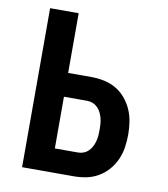

<svg xmlns="http://www.w3.org/2000/svg" viewBox="-82 -805 765 874"><g transform="rotate(10 300.0 -367.5)"><path d="M79 0V-735H211V-459H318Q348 -459 377 -453Q406 -447 431.5 -432.5Q457 -418 476.5 -395Q496 -372 508 -345Q520 -318 524.5 -288.5Q529 -259 529 -230Q529 -200 524.5 -170.5Q520 -141 508 -114Q496 -87 476.5 -64.5Q457 -42 431.5 -27Q406 -12 377 -6Q348 0 318 0ZM211 -110H318Q332 -110 344.5 -115Q357 -120 366.5 -129.5Q376 -139 382 -151Q388 -163 391.5 -176Q395 -189 396 -202.5Q397 -216 397 -230Q397 -243 396 -256.5Q395 -270 391.5 -283Q388 -296 382 -308Q376 -320 366.5 -329.5Q357 -339 344.5 -344Q332 -349 318 -349H211Z"/></g></svg>

Font: Iosevka Curly XBdEx
Style: Regular
Weight: 800
Width: 7
Monospace: yes
Designer: Belleve Invis
Foundry: Belleve Invis
Version: Version 11.1.0; ttfautohint (v1.8.3)